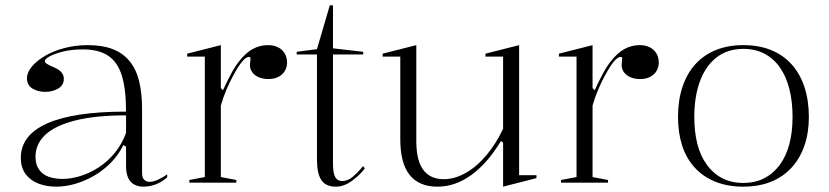

<svg xmlns="http://www.w3.org/2000/svg" viewBox="-20 -684 3104 719"><path d="M308 -515Q363 -515 401 -500.5Q439 -486 464 -456.5Q489 -427 500.5 -382Q512 -337 512 -275V-36Q512 -19 520 -11Q528 -3 540 -3Q554 -3 571.5 -11Q589 -19 606 -31V-20Q594 -9 579.5 -1Q565 7 549 11Q533 15 518 15Q486 15 469 -4Q452 -23 452 -63Q452 -90 452 -102.5Q452 -115 452 -121.5Q452 -128 452 -135L442 -141Q424 -104 395.5 -75Q367 -46 332.5 -26Q298 -6 261.5 4.5Q225 15 191 15Q154 15 124 3.5Q94 -8 76 -32Q58 -56 58 -93Q58 -178 157 -222Q256 -266 452 -266Q452 -349 436.5 -400Q421 -451 385.5 -475Q350 -499 290 -499Q249 -499 216.5 -491Q184 -483 166 -473Q148 -463 148 -455Q148 -450 155.5 -445Q163 -440 184 -431Q219 -416 219 -389Q219 -365 198 -352.5Q177 -340 149 -340Q122 -340 101.5 -352.5Q81 -365 81 -391Q81 -413 99.5 -435Q118 -457 150 -475.5Q182 -494 223 -504.5Q264 -515 308 -515ZM452 -252Q338 -252 262.5 -233Q187 -214 150 -179.5Q113 -145 113 -97Q113 -67 126.5 -48.5Q140 -30 162.5 -22Q185 -14 214 -14Q245 -14 280 -24.5Q315 -35 348.5 -56.5Q382 -78 409 -110.5Q436 -143 452 -186Z M689 0V-10L747 -21V-472H681V-483L807 -515V-354L815 -346Q831 -381 845.5 -408Q860 -435 875 -454Q900 -486 926.5 -500.5Q953 -515 984 -515Q1004 -515 1020 -507.5Q1036 -500 1045.5 -485Q1055 -470 1055 -449Q1055 -433 1047 -419Q1039 -405 1023.5 -396.5Q1008 -388 985 -388Q965 -388 949.5 -394.5Q934 -401 925 -413Q916 -425 916 -440Q916 -445 916.5 -449Q917 -453 917.5 -457.5Q918 -462 918 -464Q918 -471 913 -471Q901 -471 886 -452.5Q871 -434 854 -402Q841 -379 828.5 -349.5Q816 -320 807 -289V-21L865 -10V0Z M1238 15Q1200 15 1183.5 -9.5Q1167 -34 1167 -86V-480H1091V-490L1167 -500L1215 -664H1227V-503L1340 -490V-480H1227V-69Q1227 -35 1235.5 -20.5Q1244 -6 1261 -6Q1282 -6 1301 -22Q1320 -38 1340 -62L1346 -53Q1337 -41 1325 -29.5Q1313 -18 1299 -7.5Q1285 3 1269.5 9Q1254 15 1238 15Z M1618 15Q1549 15 1514 -29Q1479 -73 1479 -162V-472H1413V-483L1539 -515V-155Q1539 -83 1565 -48Q1591 -13 1642 -13Q1683 -13 1725 -37Q1767 -61 1803 -104.5Q1839 -148 1864 -202V-472H1798V-483L1924 -515V-28H1989V-17L1864 15V-150L1856 -156Q1806 -73 1745.5 -29Q1685 15 1618 15Z M2081 0V-10L2139 -21V-472H2073V-483L2199 -515V-354L2207 -346Q2223 -381 2237.5 -408Q2252 -435 2267 -454Q2292 -486 2318.5 -500.5Q2345 -515 2376 -515Q2396 -515 2412 -507.5Q2428 -500 2437.5 -485Q2447 -470 2447 -449Q2447 -433 2439 -419Q2431 -405 2415.5 -396.5Q2400 -388 2377 -388Q2357 -388 2341.5 -394.5Q2326 -401 2317 -413Q2308 -425 2308 -440Q2308 -445 2308.5 -449Q2309 -453 2309.5 -457.5Q2310 -462 2310 -464Q2310 -471 2305 -471Q2293 -471 2278 -452.5Q2263 -434 2246 -402Q2233 -379 2220.5 -349.5Q2208 -320 2199 -289V-21L2257 -10V0Z M2763 -515Q2822 -515 2867.5 -496.5Q2913 -478 2944.5 -443Q2976 -408 2992.5 -358Q3009 -308 3009 -246Q3009 -187 2992.5 -139Q2976 -91 2944.5 -56.5Q2913 -22 2867.5 -3.5Q2822 15 2763 15Q2705 15 2659 -3.5Q2613 -22 2581.5 -56.5Q2550 -91 2534.5 -139Q2519 -187 2519 -246Q2519 -308 2535.5 -358Q2552 -408 2583.5 -443Q2615 -478 2660.5 -496.5Q2706 -515 2763 -515ZM2764 -501Q2705 -501 2664 -469.5Q2623 -438 2601.5 -380.5Q2580 -323 2580 -246Q2580 -190 2591.5 -145Q2603 -100 2627 -67Q2651 -34 2685 -16.5Q2719 1 2763 1Q2808 1 2842 -16.5Q2876 -34 2900 -66.5Q2924 -99 2936 -144.5Q2948 -190 2948 -246Q2948 -304 2936 -351Q2924 -398 2900.5 -431.5Q2877 -465 2842.5 -483Q2808 -501 2764 -501Z"/></svg>

Font: Kalnia Light
Style: Regular
Weight: 300
Designer: Frida Medrano
Foundry: Frida Medrano
Version: Version 1.105